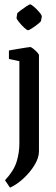

<svg xmlns="http://www.w3.org/2000/svg" viewBox="-20 -673 259 882"><path d="M59 -611Q60 -614 73 -624Q86 -634 100.5 -643.5Q115 -653 118 -653Q123 -653 136.5 -641.5Q150 -630 161.5 -616Q173 -602 172 -596L168 -576Q167 -573 154 -562.5Q141 -552 127 -543Q113 -534 109 -534Q104 -534 91 -546Q78 -558 67 -572Q56 -586 56 -590ZM26 189 3 155Q44 111 56.5 69.5Q69 28 69 -13V-392L21 -402V-441Q21 -441 34.5 -443.5Q48 -446 66.5 -449Q85 -452 100.5 -454.5Q116 -457 119 -457Q123 -457 132.5 -449.5Q142 -442 150.5 -433Q159 -424 159 -419V22Q159 52 138.5 85.5Q118 119 87.5 147Q57 175 26 189Z"/></svg>

Font: Grenze Gotisch
Style: Regular
Weight: 400
Designer: Renata Polastri
Foundry: Omnibus-Type
Version: Version 1.001